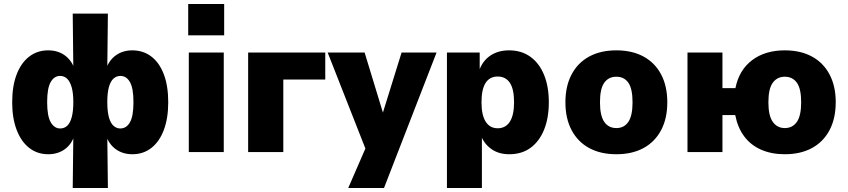

<svg xmlns="http://www.w3.org/2000/svg" viewBox="-20 -761 4244 961"><path d="M344 180 347 -82H352Q338 -38 303.5 -13.5Q269 11 221 11Q167 11 126.5 -20.5Q86 -52 63.5 -110.5Q41 -169 41 -249Q41 -331 63.5 -389Q86 -447 126.5 -478Q167 -509 221 -509Q269 -509 303.5 -484.5Q338 -460 353 -416H347L344 -693H520L517 -416H511Q526 -460 560.5 -484.5Q595 -509 642 -509Q697 -509 737.5 -478Q778 -447 800 -389Q822 -331 822 -249Q822 -169 800 -110.5Q778 -52 737.5 -20.5Q697 11 643 11Q595 11 560.5 -13.5Q526 -38 511 -82H517L520 180ZM281 -118Q302 -118 316.5 -131.5Q331 -145 339 -174.5Q347 -204 347 -250Q347 -296 338.5 -325Q330 -354 315.5 -367.5Q301 -381 281 -381Q251 -381 233.5 -350Q216 -319 216 -250Q216 -180 234 -149Q252 -118 281 -118ZM582 -118Q613 -118 630.5 -149Q648 -180 648 -250Q648 -319 630.5 -350Q613 -381 583 -381Q563 -381 548 -367.5Q533 -354 525 -325Q517 -296 517 -250Q517 -204 525 -174.5Q533 -145 548 -131.5Q563 -118 582 -118Z M922 -584V-741H1102V-584ZM925 0V-498H1100V0Z M1222 0V-498H1608V-363H1398V0Z M1723 180 1826 -57V26L1620 -498H1805L1905 -170H1888L1990 -498H2165L1902 180Z M2217 180V-498H2381V-407H2378Q2395 -456 2434 -482.5Q2473 -509 2528 -509Q2590 -509 2634.5 -477Q2679 -445 2703 -386.5Q2727 -328 2727 -249Q2727 -171 2703.5 -112.5Q2680 -54 2636 -21.5Q2592 11 2529 11Q2476 11 2439.5 -15Q2403 -41 2387 -83H2392V180ZM2471 -119Q2511 -119 2532 -152Q2553 -185 2553 -249Q2553 -315 2532 -346.5Q2511 -378 2471 -378Q2431 -378 2410.5 -346Q2390 -314 2390 -249Q2390 -185 2411 -152Q2432 -119 2471 -119Z M3065 11Q2986 11 2929 -20Q2872 -51 2841 -109.5Q2810 -168 2810 -249Q2810 -330 2841 -388.5Q2872 -447 2929 -478Q2986 -509 3065 -509Q3144 -509 3201 -478Q3258 -447 3289 -388.5Q3320 -330 3320 -249Q3320 -168 3289 -109.5Q3258 -51 3201 -20Q3144 11 3065 11ZM3065 -120Q3104 -120 3125 -151Q3146 -182 3146 -249Q3146 -317 3125 -347Q3104 -377 3065 -377Q3026 -377 3004.5 -347Q2983 -317 2983 -249Q2983 -182 3004.5 -151Q3026 -120 3065 -120Z M3908 11Q3841 11 3789 -12Q3737 -35 3704.5 -79Q3672 -123 3660 -185H3596V0H3421V-498H3596V-320H3661Q3679 -410 3744 -459.5Q3809 -509 3908 -509Q3987 -509 4044 -478Q4101 -447 4132 -388.5Q4163 -330 4163 -250Q4163 -168 4132 -109.5Q4101 -51 4044 -20Q3987 11 3908 11ZM3908 -120Q3947 -120 3968.5 -151Q3990 -182 3990 -249Q3990 -317 3968.5 -347Q3947 -377 3908 -377Q3870 -377 3848 -347Q3826 -317 3826 -249Q3826 -182 3848 -151Q3870 -120 3908 -120Z"/></svg>

Font: Nunito Sans 10pt SemiCondensed Black
Style: Regular
Weight: 900
Width: 4
Designer: Vernon Adams
Foundry: Vernon Adams
Version: Version 3.101;gftools[0.9.27]